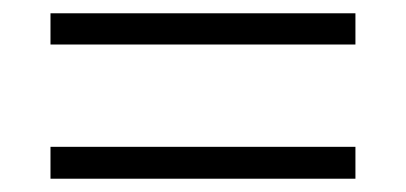

<svg xmlns="http://www.w3.org/2000/svg" viewBox="-20 -497 611 289"><path d="M56 -430V-477H515V-430ZM56 -228V-276H515V-228Z"/></svg>

Font: Noto Traditional Nushu Light
Style: Regular
Weight: 300
Designer: LIU Zhao
Foundry: LiuZhao Studio
Version: Version 2.003; ttfautohint (v1.8.4.7-5d5b)